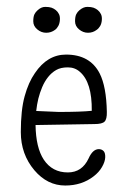

<svg xmlns="http://www.w3.org/2000/svg" viewBox="-20 -541 377 572"><path d="M253.4 -210.9Q254.4 -295.9 217.8 -327.1Q203.1 -340.3 182.1 -340.3Q161.1 -340.3 147.5 -332.5Q133.8 -324.7 123.3 -311.5Q112.8 -298.3 105.7 -281.5Q98.6 -264.6 94.2 -247.1Q89.8 -228.5 87.9 -210.4L154.8 -207.5Q220.2 -207.5 253.4 -210.9ZM85.9 -168.5Q86.9 -101.1 110.4 -65.4Q135.7 -27.3 182.1 -27.3Q224.6 -27.3 244.1 -69.3Q256.3 -96.7 274.4 -96.7Q282.7 -96.7 288.3 -91.3Q293.9 -85.9 293.5 -72.5Q293 -59.1 283.9 -43.5Q274.9 -27.8 258.8 -15.6Q223.6 11.7 174.3 11.7Q121.1 11.7 82.5 -33.7Q42 -81.5 42 -147.5Q42 -213.4 53.5 -254.6Q64.9 -295.9 84 -323.2Q121.1 -378.4 176.8 -378.4Q248 -378.4 276.9 -322.3Q296.9 -283.2 298.3 -207.5Q298.8 -186 291.5 -178.7Q284.2 -171.4 261.7 -171.4ZM268.1 -452.1Q256.8 -443.4 242.2 -443.4Q227.5 -443.4 215.6 -453.4Q203.6 -463.4 203.6 -477.5Q203.6 -491.7 207.3 -498.8Q210.9 -505.9 216.8 -510.7Q228.5 -520.5 240 -520.5Q251.5 -520.5 258.5 -518.1Q265.6 -515.6 271.5 -510.7Q277.3 -505.9 280.8 -498.8Q284.2 -491.7 283.4 -481.4Q282.7 -471.2 278.6 -463.9Q274.4 -456.5 268.1 -452.1ZM144 -452.1Q132.3 -443.4 117.7 -443.4Q103 -443.4 91.1 -453.4Q79.1 -463.4 79.1 -477.5Q79.1 -491.7 82.8 -498.8Q86.4 -505.9 92.3 -510.7Q103 -520.5 114.7 -520.5Q126.5 -520.5 133.5 -518.1Q140.6 -515.6 146.5 -510.7Q152.3 -505.9 155.8 -498.8Q159.2 -491.7 158.4 -481.4Q157.7 -471.2 153.8 -463.9Q149.9 -456.5 144 -452.1Z"/></svg>

Font: Pompiere
Style: Regular
Weight: 400
Designer: Karolina Lach
Foundry: Sorkin Type Co.
Version: Version 1.002